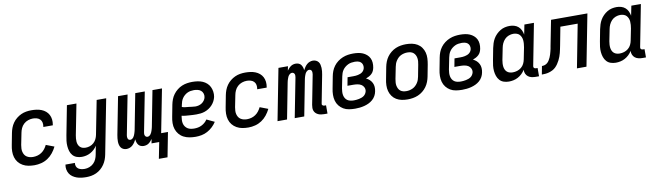

<svg xmlns="http://www.w3.org/2000/svg" viewBox="-39 -1132 6679 1945"><g transform="rotate(-10 3300.0 -160.0)"><path d="M236 12Q203 12 172.5 6.5Q142 1 115.5 -14Q89 -29 70.5 -52Q52 -75 43.5 -104Q35 -133 35.5 -165Q36 -197 43 -230L66 -350Q71 -376 80.5 -401.5Q90 -427 106.5 -450.5Q123 -474 145.5 -492Q168 -510 193 -521.5Q218 -533 245 -537.5Q272 -542 298 -542Q325 -542 351.5 -538.5Q378 -535 402 -525.5Q426 -516 445 -500Q464 -484 475.5 -462Q487 -440 490 -413.5Q493 -387 488 -360L487 -354H390V-358Q394 -379 390 -399Q386 -419 372.5 -432.5Q359 -446 339.5 -451.5Q320 -457 299 -457Q275 -457 250 -448.5Q225 -440 205.5 -422Q186 -404 175.5 -380.5Q165 -357 161 -334L137 -214Q134 -196 133 -178Q132 -160 136 -143.5Q140 -127 148.5 -113Q157 -99 171 -90Q185 -81 201.5 -77Q218 -73 236 -73Q258 -73 280.5 -79Q303 -85 323 -98.5Q343 -112 357.5 -131Q372 -150 382 -171L466 -139Q450 -106 426.5 -76.5Q403 -47 372 -26.5Q341 -6 305.5 3Q270 12 236 12Z M731 222Q705 222 680.5 219Q656 216 633.5 208Q611 200 591.5 186.5Q572 173 560 153.5Q548 134 543.5 110Q539 86 544 60H641Q638 78 644 94.5Q650 111 664 120.5Q678 130 695 133.5Q712 137 730 137Q753 137 777.5 128Q802 119 820.5 101Q839 83 849 60Q859 37 863 14L880 -75Q868 -55 850 -38Q832 -21 810.5 -9.5Q789 2 766.5 7Q744 12 722 12Q694 12 669.5 3Q645 -6 628.5 -25Q612 -44 604.5 -69Q597 -94 595 -120.5Q593 -147 596 -174.5Q599 -202 605 -230L663 -530H761L699 -214Q696 -197 694.5 -180.5Q693 -164 694.5 -148Q696 -132 702 -117.5Q708 -103 719 -92.5Q730 -82 745 -77.5Q760 -73 777 -73Q798 -73 820 -80.5Q842 -88 859.5 -104Q877 -120 887 -141Q897 -162 901 -183L969 -530H1067L958 30Q953 56 943.5 81Q934 106 918.5 129Q903 152 881 171Q859 190 833.5 201.5Q808 213 782 217.5Q756 222 731 222Z M1486 167 1519 0H1440L1448 -44Q1440 -33 1430.5 -22Q1421 -11 1409.5 -3Q1398 5 1384.5 8.5Q1371 12 1358 12Q1342 12 1327.5 6Q1313 0 1304 -12Q1295 -24 1290.5 -38.5Q1286 -53 1285 -69Q1277 -53 1267 -38.5Q1257 -24 1244 -12Q1231 0 1214 6Q1197 12 1181 12Q1164 12 1149 5Q1134 -2 1125 -14.5Q1116 -27 1112 -43Q1108 -59 1107.5 -75.5Q1107 -92 1109 -109.5Q1111 -127 1114 -144L1189 -530H1287L1208 -125Q1206 -116 1206.5 -107Q1207 -98 1210 -90Q1213 -82 1220 -77.5Q1227 -73 1236 -73Q1245 -73 1253.5 -78.5Q1262 -84 1268 -92Q1274 -100 1278 -109Q1282 -118 1285 -127Q1288 -136 1290.5 -145Q1293 -154 1295 -163L1366 -530H1464L1385 -125Q1383 -116 1383 -107Q1383 -98 1386.5 -90Q1390 -82 1397 -77.5Q1404 -73 1413 -73Q1422 -73 1430.5 -78.5Q1439 -84 1445 -92Q1451 -100 1455 -109Q1459 -118 1462 -127Q1465 -136 1467.5 -145Q1470 -154 1472 -163L1543 -530H1641L1554 -85H1624L1575 167Z M1893 12Q1860 12 1828.5 6.5Q1797 1 1770 -13Q1743 -27 1723.5 -50.5Q1704 -74 1694.5 -103Q1685 -132 1685.5 -164.5Q1686 -197 1693 -230L1716 -350Q1721 -376 1731 -402.5Q1741 -429 1758 -452Q1775 -475 1798 -493.5Q1821 -512 1847.5 -523Q1874 -534 1901 -538Q1928 -542 1954 -542Q1982 -542 2009 -538Q2036 -534 2059.5 -524Q2083 -514 2102 -497Q2121 -480 2132 -457.5Q2143 -435 2147 -408Q2151 -381 2146 -354Q2141 -332 2130.5 -311.5Q2120 -291 2104 -273.5Q2088 -256 2068 -243Q2048 -230 2026.5 -222.5Q2005 -215 1983 -212.5Q1961 -210 1939 -210Q1920 -210 1901 -211Q1882 -212 1863.5 -213.5Q1845 -215 1826 -216.5Q1807 -218 1789 -223L1787 -214Q1784 -195 1783.5 -177Q1783 -159 1787 -142.5Q1791 -126 1801 -112Q1811 -98 1825 -89Q1839 -80 1857 -76.5Q1875 -73 1893 -73Q1912 -73 1931 -76.5Q1950 -80 1968.5 -89Q1987 -98 2002.5 -111.5Q2018 -125 2029 -142L2109 -104Q2092 -77 2067.5 -54Q2043 -31 2014 -15.5Q1985 0 1954 6Q1923 12 1893 12ZM1943 -291Q1960 -291 1977.5 -295.5Q1995 -300 2010 -310Q2025 -320 2036 -335.5Q2047 -351 2050 -368Q2054 -388 2047.5 -406.5Q2041 -425 2027 -436.5Q2013 -448 1994 -452.5Q1975 -457 1955 -457Q1939 -457 1921.5 -454Q1904 -451 1888.5 -443.5Q1873 -436 1859 -424Q1845 -412 1835 -397Q1825 -382 1819.5 -366Q1814 -350 1811 -334L1806 -310Q1822 -304 1839 -302Q1856 -300 1874 -298.5Q1892 -297 1909 -294Q1926 -291 1943 -291Z M2436 12Q2403 12 2372.5 6.5Q2342 1 2315.5 -14Q2289 -29 2270.5 -52Q2252 -75 2243.5 -104Q2235 -133 2235.5 -165Q2236 -197 2243 -230L2266 -350Q2271 -376 2280.5 -401.5Q2290 -427 2306.5 -450.5Q2323 -474 2345.5 -492Q2368 -510 2393 -521.5Q2418 -533 2445 -537.5Q2472 -542 2498 -542Q2525 -542 2551.5 -538.5Q2578 -535 2602 -525.5Q2626 -516 2645 -500Q2664 -484 2675.5 -462Q2687 -440 2690 -413.5Q2693 -387 2688 -360L2687 -354H2590V-358Q2594 -379 2590 -399Q2586 -419 2572.5 -432.5Q2559 -446 2539.5 -451.5Q2520 -457 2499 -457Q2475 -457 2450 -448.5Q2425 -440 2405.5 -422Q2386 -404 2375.5 -380.5Q2365 -357 2361 -334L2337 -214Q2334 -196 2333 -178Q2332 -160 2336 -143.5Q2340 -127 2348.5 -113Q2357 -99 2371 -90Q2385 -81 2401.5 -77Q2418 -73 2436 -73Q2458 -73 2480.5 -79Q2503 -85 2523 -98.5Q2543 -112 2557.5 -131Q2572 -150 2582 -171L2666 -139Q2650 -106 2626.5 -76.5Q2603 -47 2572 -26.5Q2541 -6 2505.5 3Q2470 12 2436 12Z M3248 12H3214Q3198 12 3182.5 9.5Q3167 7 3153.5 1Q3140 -5 3129 -15.5Q3118 -26 3112.5 -40Q3107 -54 3107 -70Q3107 -86 3110 -102L3169 -405Q3170 -414 3170 -423Q3170 -432 3167 -440Q3164 -448 3157 -452.5Q3150 -457 3141 -457Q3132 -457 3123.5 -451.5Q3115 -446 3108.5 -438Q3102 -430 3098.5 -421Q3095 -412 3091.5 -403Q3088 -394 3086 -385Q3084 -376 3082 -367L3011 0H2913L2992 -405Q2993 -414 2993.5 -423Q2994 -432 2990.5 -440Q2987 -448 2980 -452.5Q2973 -457 2964 -457Q2955 -457 2946.5 -451.5Q2938 -446 2931.5 -438Q2925 -430 2921.5 -421Q2918 -412 2914.5 -403Q2911 -394 2909 -385Q2907 -376 2905 -367L2834 0H2736L2839 -530H2937L2928 -486Q2936 -497 2946 -508Q2956 -519 2967.5 -527Q2979 -535 2992 -538.5Q3005 -542 3018 -542Q3034 -542 3049 -536Q3064 -530 3072.5 -518Q3081 -506 3086 -491.5Q3091 -477 3091 -461Q3100 -477 3109.5 -491.5Q3119 -506 3132.5 -518Q3146 -530 3162.5 -536Q3179 -542 3195 -542Q3212 -542 3227 -535Q3242 -528 3251.5 -515.5Q3261 -503 3264.5 -487Q3268 -471 3269 -454.5Q3270 -438 3268 -420.5Q3266 -403 3263 -386L3208 -102Q3206 -96 3206.5 -90.5Q3207 -85 3211 -81Q3215 -77 3220 -75Q3225 -73 3231 -73H3248Z M3534 12Q3502 12 3470.5 7Q3439 2 3413.5 -13Q3388 -28 3369.5 -51.5Q3351 -75 3343 -104Q3335 -133 3335.5 -165Q3336 -197 3343 -230L3366 -350Q3371 -377 3381 -403Q3391 -429 3408.5 -452.5Q3426 -476 3450 -494Q3474 -512 3501 -523Q3528 -534 3555 -538Q3582 -542 3609 -542Q3634 -542 3659.5 -538.5Q3685 -535 3707 -525.5Q3729 -516 3747 -500.5Q3765 -485 3775.5 -464Q3786 -443 3788 -417.5Q3790 -392 3785 -366Q3782 -350 3775 -334Q3768 -318 3755 -305.5Q3742 -293 3726 -284.5Q3710 -276 3694 -270Q3714 -261 3729.5 -246.5Q3745 -232 3754.5 -213Q3764 -194 3765.5 -171.5Q3767 -149 3762 -126Q3758 -103 3746 -81Q3734 -59 3715 -42.5Q3696 -26 3673.5 -15.5Q3651 -5 3627.5 1Q3604 7 3580.5 9.5Q3557 12 3534 12ZM3536 -73Q3549 -73 3562 -74.5Q3575 -76 3588 -78.5Q3601 -81 3614.5 -86Q3628 -91 3639 -99Q3650 -107 3657.5 -119Q3665 -131 3668 -144Q3672 -165 3663 -184Q3654 -203 3637 -213Q3620 -223 3599.5 -226.5Q3579 -230 3557 -230H3496L3512 -315H3573Q3585 -315 3596.5 -316Q3608 -317 3619.5 -319.5Q3631 -322 3643 -326.5Q3655 -331 3665 -339Q3675 -347 3681.5 -358Q3688 -369 3690 -381Q3693 -398 3688 -414Q3683 -430 3671 -440Q3659 -450 3642.5 -453.5Q3626 -457 3609 -457Q3592 -457 3574.5 -454Q3557 -451 3541.5 -443.5Q3526 -436 3511.5 -424.5Q3497 -413 3486.5 -398Q3476 -383 3470 -366.5Q3464 -350 3461 -334L3437 -214Q3434 -196 3433 -178Q3432 -160 3435.5 -143Q3439 -126 3447.5 -112Q3456 -98 3469.5 -89Q3483 -80 3500.5 -76.5Q3518 -73 3536 -73Z M4074 12Q4042 12 4012.5 6Q3983 0 3958 -15Q3933 -30 3916 -54Q3899 -78 3891.5 -106.5Q3884 -135 3885 -166.5Q3886 -198 3893 -230L3916 -350Q3921 -376 3931 -402Q3941 -428 3957.5 -451Q3974 -474 3997 -492.5Q4020 -511 4045.5 -522Q4071 -533 4098.5 -537.5Q4126 -542 4152 -542Q4184 -542 4214 -536Q4244 -530 4269 -515Q4294 -500 4311 -476Q4328 -452 4335.5 -423.5Q4343 -395 4341.5 -363.5Q4340 -332 4334 -300L4311 -180Q4306 -154 4296 -128Q4286 -102 4269.5 -79Q4253 -56 4230 -37.5Q4207 -19 4181 -8Q4155 3 4127.5 7.5Q4100 12 4074 12ZM4076 -73Q4092 -73 4108 -76.5Q4124 -80 4140 -87.5Q4156 -95 4169 -107Q4182 -119 4192 -134Q4202 -149 4207.5 -164.5Q4213 -180 4216 -196L4239 -316Q4243 -334 4244 -351Q4245 -368 4242.5 -384Q4240 -400 4232.5 -414.5Q4225 -429 4213 -439Q4201 -449 4185 -453Q4169 -457 4151 -457Q4135 -457 4118.5 -453.5Q4102 -450 4086 -442.5Q4070 -435 4057.5 -423Q4045 -411 4035 -396Q4025 -381 4019.5 -365.5Q4014 -350 4011 -334L3987 -214Q3984 -196 3982.5 -179Q3981 -162 3984 -146Q3987 -130 3994 -115.5Q4001 -101 4013.5 -91Q4026 -81 4042 -77Q4058 -73 4076 -73Z M4634 12Q4602 12 4570.5 7Q4539 2 4513.5 -13Q4488 -28 4469.5 -51.5Q4451 -75 4443 -104Q4435 -133 4435.5 -165Q4436 -197 4443 -230L4466 -350Q4471 -377 4481 -403Q4491 -429 4508.5 -452.5Q4526 -476 4550 -494Q4574 -512 4601 -523Q4628 -534 4655 -538Q4682 -542 4709 -542Q4734 -542 4759.5 -538.5Q4785 -535 4807 -525.5Q4829 -516 4847 -500.5Q4865 -485 4875.5 -464Q4886 -443 4888 -417.5Q4890 -392 4885 -366Q4882 -350 4875 -334Q4868 -318 4855 -305.5Q4842 -293 4826 -284.5Q4810 -276 4794 -270Q4814 -261 4829.5 -246.5Q4845 -232 4854.5 -213Q4864 -194 4865.5 -171.5Q4867 -149 4862 -126Q4858 -103 4846 -81Q4834 -59 4815 -42.5Q4796 -26 4773.5 -15.5Q4751 -5 4727.5 1Q4704 7 4680.5 9.5Q4657 12 4634 12ZM4636 -73Q4649 -73 4662 -74.5Q4675 -76 4688 -78.5Q4701 -81 4714.5 -86Q4728 -91 4739 -99Q4750 -107 4757.5 -119Q4765 -131 4768 -144Q4772 -165 4763 -184Q4754 -203 4737 -213Q4720 -223 4699.5 -226.5Q4679 -230 4657 -230H4596L4612 -315H4673Q4685 -315 4696.5 -316Q4708 -317 4719.5 -319.5Q4731 -322 4743 -326.5Q4755 -331 4765 -339Q4775 -347 4781.5 -358Q4788 -369 4790 -381Q4793 -398 4788 -414Q4783 -430 4771 -440Q4759 -450 4742.5 -453.5Q4726 -457 4709 -457Q4692 -457 4674.5 -454Q4657 -451 4641.5 -443.5Q4626 -436 4611.5 -424.5Q4597 -413 4586.5 -398Q4576 -383 4570 -366.5Q4564 -350 4561 -334L4537 -214Q4534 -196 4533 -178Q4532 -160 4535.5 -143Q4539 -126 4547.5 -112Q4556 -98 4569.5 -89Q4583 -80 4600.5 -76.5Q4618 -73 4636 -73Z M5115 12Q5087 12 5062 3.5Q5037 -5 5020 -24Q5003 -43 4994.5 -68Q4986 -93 4983.5 -119.5Q4981 -146 4984 -174Q4987 -202 4993 -230L5016 -350Q5021 -374 5028.5 -397.5Q5036 -421 5049 -443.5Q5062 -466 5081 -485Q5100 -504 5122.5 -517.5Q5145 -531 5169.5 -536.5Q5194 -542 5218 -542Q5243 -542 5266.5 -535Q5290 -528 5307.5 -512.5Q5325 -497 5335 -475.5Q5345 -454 5349 -430L5369 -530H5467L5384 -102Q5382 -96 5383 -90.5Q5384 -85 5387.5 -81Q5391 -77 5396 -75Q5401 -73 5407 -73H5424V12H5390Q5369 12 5348.5 7.5Q5328 3 5312.5 -9Q5297 -21 5289 -39.5Q5281 -58 5282 -80Q5269 -58 5250 -40Q5231 -22 5208.5 -10Q5186 2 5162 7Q5138 12 5115 12ZM5170 -73Q5192 -73 5215 -80Q5238 -87 5257 -102.5Q5276 -118 5286.5 -139.5Q5297 -161 5301 -183L5325 -303Q5328 -321 5329.5 -339Q5331 -357 5329.5 -374.5Q5328 -392 5321.5 -407.5Q5315 -423 5304 -434.5Q5293 -446 5276 -451.5Q5259 -457 5241 -457Q5218 -457 5194 -448Q5170 -439 5152.5 -420.5Q5135 -402 5125 -379.5Q5115 -357 5111 -334L5087 -214Q5084 -197 5083 -180Q5082 -163 5084 -147Q5086 -131 5092.5 -116.5Q5099 -102 5110.5 -92Q5122 -82 5137.5 -77.5Q5153 -73 5170 -73Z M5816 0 5902 -445H5724L5688 -257Q5684 -239 5680.5 -220.5Q5677 -202 5672 -183.5Q5667 -165 5660.5 -147Q5654 -129 5645 -111.5Q5636 -94 5624.5 -77Q5613 -60 5598.5 -46Q5584 -32 5566.5 -23Q5549 -14 5529.5 -8.5Q5510 -3 5492 -1.5Q5474 0 5455 0L5471 -85Q5486 -85 5500.5 -89.5Q5515 -94 5527 -104.5Q5539 -115 5547 -128.5Q5555 -142 5561.5 -156Q5568 -170 5572 -184Q5576 -198 5580 -212.5Q5584 -227 5587 -241.5Q5590 -256 5592 -270L5643 -530H6017L5914 0Z M6215 12Q6187 12 6162 3.5Q6137 -5 6120 -24Q6103 -43 6094.5 -68Q6086 -93 6083.5 -119.5Q6081 -146 6084 -174Q6087 -202 6093 -230L6116 -350Q6121 -374 6128.5 -397.5Q6136 -421 6149 -443.5Q6162 -466 6181 -485Q6200 -504 6222.5 -517.5Q6245 -531 6269.5 -536.5Q6294 -542 6318 -542Q6343 -542 6366.5 -535Q6390 -528 6407.5 -512.5Q6425 -497 6435 -475.5Q6445 -454 6449 -430L6469 -530H6567L6484 -102Q6482 -96 6483 -90.5Q6484 -85 6487.5 -81Q6491 -77 6496 -75Q6501 -73 6507 -73H6524V12H6490Q6469 12 6448.5 7.5Q6428 3 6412.5 -9Q6397 -21 6389 -39.5Q6381 -58 6382 -80Q6369 -58 6350 -40Q6331 -22 6308.5 -10Q6286 2 6262 7Q6238 12 6215 12ZM6270 -73Q6292 -73 6315 -80Q6338 -87 6357 -102.5Q6376 -118 6386.5 -139.5Q6397 -161 6401 -183L6425 -303Q6428 -321 6429.5 -339Q6431 -357 6429.5 -374.5Q6428 -392 6421.5 -407.5Q6415 -423 6404 -434.5Q6393 -446 6376 -451.5Q6359 -457 6341 -457Q6318 -457 6294 -448Q6270 -439 6252.5 -420.5Q6235 -402 6225 -379.5Q6215 -357 6211 -334L6187 -214Q6184 -197 6183 -180Q6182 -163 6184 -147Q6186 -131 6192.5 -116.5Q6199 -102 6210.5 -92Q6222 -82 6237.5 -77.5Q6253 -73 6270 -73Z"/></g></svg>

Font: Lode Dark Term
Style: Bold Italic
Weight: 700
Italic angle: -11°
Monospace: yes
Designer: Belleve Invis
Foundry: Belleve Invis
Version: Version 29.2.0